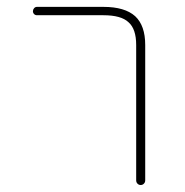

<svg xmlns="http://www.w3.org/2000/svg" viewBox="-20 -564 540 561"><path d="M377.9 -37.1V-432.6Q377.9 -479.5 355.5 -499Q334 -519.5 282.2 -519.5H87.9Q83 -519.5 79.6 -522.9Q76.2 -526.4 76.2 -531.2Q76.2 -536.1 79.6 -540Q83 -543.9 87.9 -543.9H282.2Q344.7 -543.9 375 -516.6Q404.3 -489.3 404.3 -432.6V-37.1Q404.3 -31.2 400.4 -27.3Q396.5 -23.4 391.1 -23.4Q385.7 -23.4 381.8 -27.3Q377.9 -31.2 377.9 -37.1Z"/></svg>

Font: Rounded-L Mgen+ 2m thin
Style: Regular
Weight: 100
Designer: [Source Han Sans]
Ryoko NISHIZUKA  (kana & ideographs); Paul D. Hunt (Latin, Greek & Cyrillic); Wenlong ZHANG  (bopomofo
Version: Version 1.059.20150602